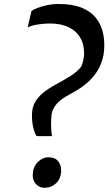

<svg xmlns="http://www.w3.org/2000/svg" viewBox="-20 -910 531 940"><path d="M158.5 -244.5Q151.5 -256 146.2 -272.8Q141 -289.5 138.5 -309.5Q136 -329.5 136.5 -349.5Q137 -384 151.8 -410Q166.5 -436 192.8 -457Q219 -478 253.5 -496.5Q295.5 -519 327.5 -539.5Q359.5 -560 378 -584.5Q381.5 -592 384.2 -601.5Q387 -611 389 -621.2Q391 -631.5 391.5 -641Q393.5 -688 374.5 -722.5Q355.5 -757 317.5 -776Q279.5 -795 224.5 -795Q197.5 -795 166.8 -790.5Q136 -786 115.5 -775.5L134 -856Q141 -862 160.8 -870Q180.5 -878 208.2 -884.2Q236 -890.5 266.5 -890.5Q335.5 -890.5 379.8 -872.2Q424 -854 448.5 -823.8Q473 -793.5 482.2 -756.8Q491.5 -720 490.5 -683.5Q490 -643.5 479.2 -611.5Q468.5 -579.5 452 -555.5Q431 -525.5 407.5 -505Q384 -484.5 358.5 -469.2Q333 -454 305.5 -439Q284 -427 267.8 -412Q251.5 -397 242.2 -378.8Q233 -360.5 231.5 -339Q230 -322.5 230 -303.8Q230 -285 231.2 -269Q232.5 -253 235.5 -243.5H165.5ZM140.5 -58Q142 -93.5 165.2 -116.8Q188.5 -140 219 -140Q249 -140 264.8 -120.5Q280.5 -101 279.5 -72Q278 -35.5 254.5 -13Q231 9.5 197.5 9.5Q173 9.5 155.8 -9.2Q138.5 -28 140.5 -58Z"/></svg>

Font: Merriweather Light 18pt SemiBold
Style: Italic
Weight: 600
Italic angle: -7.8°
Version: Version 2.101